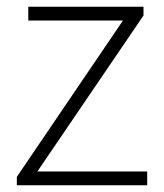

<svg xmlns="http://www.w3.org/2000/svg" viewBox="-20 -550 486 570"><path d="M30 0V-25L345 -489H64V-530H406V-504L91 -41H417V0Z"/></svg>

Font: Noto Sans JP Thin ExtraLight
Style: Regular
Weight: 250
Version: Version 2.004-H2;hotconv 1.0.118;makeotfexe 2.5.65603